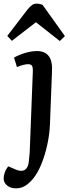

<svg xmlns="http://www.w3.org/2000/svg" viewBox="-59 -804 386 1053"><path d="M215 -124Q213 -69 200.5 -11Q188 47 167.5 97Q147 147 120 179Q108 193 93.5 205Q79 217 63 223Q47 229 30 229Q-2 229 -20.5 213Q-39 197 -39 175Q-39 160 -33 142.5Q-27 125 -14 108L30 127Q48 134 62.5 132.5Q77 131 86.5 119Q96 107 99 83Q102 59 103.5 36Q105 13 106 -22L121 -411Q122 -434 116.5 -443Q111 -452 96 -452Q84 -452 68.5 -448Q53 -444 34 -436L18 -488Q31 -496 51 -504Q71 -512 95 -518Q119 -524 143 -524Q188 -524 209 -495.5Q230 -467 226 -408ZM297 -606 269 -579 138 -682 6 -580 -19 -607 92 -752Q106 -769 117 -776.5Q128 -784 140 -784Q150 -784 158 -782.5Q166 -781 174 -778Z"/></svg>

Font: Literata Medium
Style: Italic
Weight: 500
Italic angle: -2°
Designer: Latin by Veronika Burian and Jose Scaglione. Greek by Irene Vlachou. Cyrillic by Vera Evstafieva
Foundry: TypeTogether
Version: Version 3.103;gftools[0.9.29]